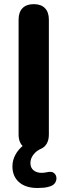

<svg xmlns="http://www.w3.org/2000/svg" viewBox="-20 -734 334 950"><path d="M165.5 196.2Q107 196.2 74.2 167.4Q41.5 138.5 41.5 89.2Q41.5 59.2 55.8 32.5Q70 5.8 95.5 -14.8L95.2 -8.5Q84 -18 78 -33.2Q72 -48.5 72 -68.5V-636.5Q72 -673.8 91.4 -693.6Q110.8 -713.5 147 -713.5Q183.2 -713.5 202.5 -693.6Q221.8 -673.8 221.8 -636.5V-68.5Q221.8 -42 211.6 -24Q201.5 -6 184.2 1.5Q160.5 11.5 145.5 30.9Q130.5 50.2 130.5 72.8Q130.5 96.2 146.2 108.8Q162 121.2 185.5 121.2Q192.2 121.2 199.4 120.4Q206.5 119.5 214 117.8Q234.2 113.2 245.4 120.9Q256.5 128.5 258.8 142.2Q261 156 253.9 168.6Q246.8 181.2 229.8 187.5Q213.2 193.2 196.4 194.8Q179.5 196.2 165.5 196.2Z"/></svg>

Font: Nunito ExtraLight
Style: Regular
Weight: 200
Designer: Vernon Adams
Foundry: Vernon Adams
Version: Version 3.602;April 4, 2023;FontCreator 14.0.0.2856 64-bit